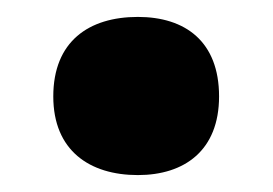

<svg xmlns="http://www.w3.org/2000/svg" viewBox="-20 -467 323 227"><path d="M43 -353C43 -289 86 -260 143 -260C198 -260 239 -289 239 -353C239 -418 199 -447 143 -447C85 -447 43 -418 43 -353Z"/></svg>

Font: Noto Sans Georgian SemiCondensed Black
Style: Regular
Weight: 900
Width: 4
Designer: Monotype Design Team, Akaki Razmadze
Foundry: Google LLC
Version: Version 2.005